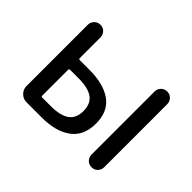

<svg xmlns="http://www.w3.org/2000/svg" viewBox="-110 -758 973 973"><g transform="rotate(45 376.5 -271.5)"><path d="M149.4 0Q126 0 108.9 -17.1Q91.8 -34.2 91.8 -57.6V-497.1Q91.8 -516.6 105.5 -529.8Q119.1 -543 137.7 -543Q156.2 -543 169.4 -529.8Q182.6 -516.6 182.6 -497.1V-349.6Q182.6 -341.8 190.4 -341.8H259.8Q361.3 -341.8 418.5 -300.3Q475.6 -258.8 475.6 -172.9Q475.6 -85.9 418 -43Q360.4 0 259.8 0ZM182.6 -80.1Q182.6 -73.2 190.4 -73.2H250Q319.3 -73.2 352.5 -97.2Q385.7 -121.1 385.7 -172.9Q385.7 -224.6 352.5 -248.5Q319.3 -272.5 250 -272.5H190.4Q182.6 -272.5 182.6 -264.6ZM570.3 -45.9V-497.1Q570.3 -516.6 583.5 -529.8Q596.7 -543 615.7 -543Q634.8 -543 647.9 -529.8Q661.1 -516.6 661.1 -497.1V-45.9Q661.1 -26.4 647.9 -13.2Q634.8 0 615.7 0Q596.7 0 583.5 -13.2Q570.3 -26.4 570.3 -45.9Z"/></g></svg>

Font: Gen Jyuu Gothic Regular
Style: Regular
Weight: 400
Designer: [Source Han Sans]
Ryoko NISHIZUKA  (kana & ideographs); Paul D. Hunt (Latin, Greek & Cyrillic); Wenlong ZHANG  (bopomofo
Version: Version 1.002.20150607